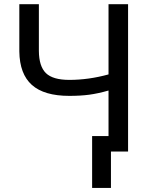

<svg xmlns="http://www.w3.org/2000/svg" viewBox="-20 -731 725 926"><path d="M73.2 0ZM597.7 -710.9V0H503.4V-294.4Q452.1 -279.8 410.2 -274.2Q368.2 -268.6 314.5 -268.6Q192.9 -268.6 133.8 -321.3Q74.7 -374 73.2 -482.9V-710.9H167.5V-485.4Q168 -411.1 201.4 -378.4Q234.9 -345.7 314.5 -345.7Q407.2 -345.7 503.4 -372.1V-710.9ZM515.1 175.3H424.3V-74.7H515.1Z"/></svg>

Font: Roboto
Style: Regular
Weight: 400
Designer: Google
Version: Version 2.134; 2016; ttfautohint (v1.6)